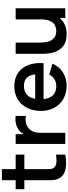

<svg xmlns="http://www.w3.org/2000/svg" viewBox="652 -1382 745 2090"><g transform="rotate(-90 1025.0 -337.5)"><path d="M128.7 -66.3Q114.1 -93.8 110.5 -122.2Q107 -150.6 107.8 -197.2V-220.7V-690H228.2V-227.3V-212.1Q227.7 -179.6 229.4 -161.2Q231.2 -142.8 239.2 -130.3Q255.8 -102.8 292.2 -97.6Q328.5 -92.3 386.5 -100.8V0Q298 17 228.1 2.5Q158.2 -12.1 128.7 -66.3ZM10 -540H386.5V-445.5H10Z M503 -540H609.5V-408.5L596.5 -425.5Q607 -453.2 623.9 -475.3Q640.8 -497.5 663.5 -511.7Q682.8 -525.1 707 -532.7Q731.2 -540.2 756.8 -542Q782.3 -543.8 807.2 -540V-427.5Q781.6 -434.8 750.8 -431.6Q719.9 -428.5 695.3 -414.7Q670.9 -401.4 655.1 -380.7Q639.2 -359.9 631.7 -333.9Q624.2 -307.8 624.2 -274.3V0H503Z M862 -264.2Q862 -351.3 895.9 -417.2Q929.8 -483.2 990.8 -519.1Q1051.7 -555 1130.7 -555Q1213.5 -555 1272.7 -516Q1331.9 -477.1 1360.3 -404.9Q1388.8 -332.8 1382.1 -236.3H1262.5V-280.3Q1262.2 -339.5 1248.6 -376.6Q1235.1 -413.7 1207.2 -431.7Q1179.4 -449.7 1135.7 -449.7Q1086.8 -449.7 1054.2 -429.2Q1021.6 -408.8 1005.5 -368.9Q989.5 -329 989.5 -270Q989.5 -215.2 1005.5 -176.7Q1021.6 -138.2 1053.3 -118Q1085.1 -97.8 1130.7 -97.8Q1174.7 -97.8 1207.1 -117.6Q1239.5 -137.4 1257 -174.8L1376.2 -139Q1355.8 -90.9 1319.7 -56.2Q1283.5 -21.4 1236.5 -3.2Q1189.4 15 1137.3 15Q1056.3 15 993.9 -20.3Q931.5 -55.7 896.8 -119.3Q862 -182.9 862 -264.2ZM951.5 -327.5H1323.2V-236.3H951.5Z M1484 -238.5V-540H1606V-279.8Q1606 -233 1614.5 -194.7Q1622.9 -156.3 1651 -127.2Q1679 -98.2 1732.2 -98.2Q1766.8 -98.2 1794.7 -112.8Q1822.5 -127.3 1840.4 -164Q1858.3 -200.7 1858.3 -262.5L1929.8 -231.8Q1929.8 -162.1 1902.8 -106Q1875.8 -49.8 1823.2 -17.2Q1770.5 15.3 1696.3 15.3Q1605.8 15.3 1558.7 -30.3Q1511.5 -75.8 1497.8 -130.5Q1484 -185.2 1484 -238.5ZM1873 -167.5H1858.3V-540H1979.5V0H1873Z"/></g></svg>

Font: Tap Sans
Style: Regular
Weight: 400
Designer: Tap Payments
Foundry: Tap Payments
Version: Version 1.001;Glyphs 3.1.2 (3151)